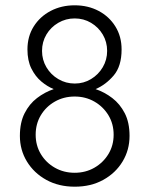

<svg xmlns="http://www.w3.org/2000/svg" viewBox="-20 -692 582 724"><path d="M262 12Q201 12 154.5 -13.8Q108 -39.5 81.5 -83Q55 -126.5 55 -179.5Q55 -230 72.8 -265Q90.5 -300 119.5 -322.2Q148.5 -344.5 182.5 -356Q158 -366 135.5 -385Q113 -404 98.2 -433.8Q83.5 -463.5 83.5 -505.5Q83.5 -554.5 107 -592Q130.5 -629.5 171 -650.8Q211.5 -672 261.5 -672Q312 -672 352 -650.8Q392 -629.5 415.2 -592Q438.5 -554.5 438.5 -505.5Q438.5 -442.5 408.8 -407.5Q379 -372.5 340.5 -356Q374.5 -344.5 403.5 -322.2Q432.5 -300 450.5 -265Q468.5 -230 468.5 -179.5Q468.5 -126.5 442.2 -83Q416 -39.5 369.5 -13.8Q323 12 262 12ZM261.5 -40.5Q302.5 -40.5 335.8 -59.5Q369 -78.5 388.8 -111Q408.5 -143.5 408.5 -184Q408.5 -225 388.8 -257.5Q369 -290 335.8 -309Q302.5 -328 261.5 -328Q220.5 -328 187 -309Q153.5 -290 134 -257.5Q114.5 -225 114.5 -184Q114.5 -143.5 134 -111Q153.5 -78.5 187 -59.5Q220.5 -40.5 261.5 -40.5ZM262 -377Q295.5 -377 323.2 -393.8Q351 -410.5 367.5 -438.5Q384 -466.5 384 -500Q384 -534 367.5 -561.8Q351 -589.5 323.2 -606Q295.5 -622.5 261.5 -622.5Q228 -622.5 199.8 -606Q171.5 -589.5 155 -561.8Q138.5 -534 138.5 -500Q138.5 -466.5 155 -438.5Q171.5 -410.5 199.8 -393.8Q228 -377 262 -377Z"/></svg>

Font: League Spartan Thin Light
Style: Regular
Weight: 300
Version: Version 2.002